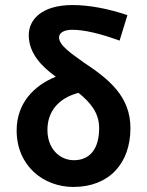

<svg xmlns="http://www.w3.org/2000/svg" viewBox="-20 -730 581 761"><path d="M271 11C412 11 497 -82 497 -222C497 -349 410 -417 314 -481C258 -521 214 -551 214 -582C214 -598 231 -612 266 -612C314 -612 377 -597 454 -569L485 -670C408 -696 333 -710 267 -710C148 -710 94 -654 94 -591C94 -520 143 -468 201 -426C113 -390 46 -320 46 -213C46 -73 152 11 271 11ZM168 -215C168 -291 215 -342 291 -362C337 -325 373 -284 373 -222C373 -141 337 -95 273 -95C217 -95 168 -140 168 -215Z"/></svg>

Font: Source Sans Pro SemBd
Style: Regular
Weight: 700
Designer: Paul D. Hunt
Foundry: Adobe Systems Incorporated
Version: Version 2.020;PS 2.0;hotconv 1.0.86;makeotf.lib2.5.63406